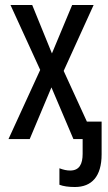

<svg xmlns="http://www.w3.org/2000/svg" viewBox="-20 -557 434 769"><path d="M280 192C347 192 387 150 387 61V-70H328L235 -273L355 -537H269L188 -343L109 -537H22L141 -277L14 0H99L186 -207L274 0H311V59C311 100 298 126 261 126C247 126 234 123 218 117V183C234 189 254 192 280 192Z"/></svg>

Font: Noto Sans UI Condensed
Style: Regular
Weight: 400
Width: 3
Designer: Monotype Design Team
Foundry: Monotype Imaging Inc.
Version: Version 1.901